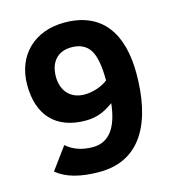

<svg xmlns="http://www.w3.org/2000/svg" viewBox="-106 -778 798 881"><g transform="rotate(-15 293.5 -338.0)"><path d="M539 -379C539 -565.3 461.6 -690 279 -690C137.2 -690 41 -598 41 -457C41 -313.7 117.6 -230 259 -230C319.5 -230 355 -251.5 392 -277C379.3 -161.7 335 -104 259 -104C208.3 -104 166.7 -118.3 134 -147L57 -42C101 -4.7 168.3 14 259 14C463.7 14 539 -159.1 539 -379ZM178 -460C178 -527.8 214.7 -572 281 -572C321.7 -572 351 -557.8 369 -529.5C387 -501.2 396 -452.7 396 -384C372.6 -365.3 330.2 -347 285 -347C218 -347 178 -392.8 178 -460Z"/></g></svg>

Font: Fog Sans
Style: Bold
Weight: 700
Foundry: Intel Corporation
Version: Version 1.00